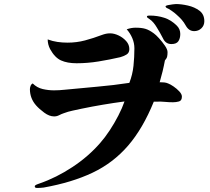

<svg xmlns="http://www.w3.org/2000/svg" viewBox="-20 -869 1040 950"><path d="M880 -391Q880 -371 865.5 -367Q851 -363 836 -363Q816 -363 795.5 -365Q775 -367 755 -366H741Q687 -233 613.5 -148Q540 -63 438 -14.5Q336 34 196 59Q188 60 179.5 60.5Q171 61 163 61Q159 61 155.5 59.5Q152 58 152 53Q152 48 161.5 44Q171 40 175 39Q259 10 338.5 -42.5Q418 -95 476 -162Q499 -188 522.5 -223.5Q546 -259 565.5 -297Q585 -335 596 -367Q543 -360 489.5 -351Q436 -342 383 -331Q361 -326 339 -321.5Q317 -317 296 -309Q284 -305 272.5 -299Q261 -293 248 -293Q224 -293 199 -311.5Q174 -330 159 -347Q128 -382 128 -428Q128 -436 131.5 -444.5Q135 -453 142 -456Q163 -435 191 -428.5Q219 -422 247 -422Q273 -422 300 -425Q380 -433 460.5 -440Q541 -447 620 -459Q636 -500 640.5 -543.5Q645 -587 645 -630Q645 -656 634.5 -680.5Q624 -705 607 -724Q629 -732 651 -732Q680 -732 699 -726.5Q718 -721 741 -704Q751 -697 767 -679.5Q783 -662 796 -643Q809 -624 809 -611Q809 -598 807 -589Q805 -580 796 -570Q791 -543 784.5 -516Q778 -489 770 -462H774Q784 -462 793.5 -461Q803 -460 812 -456Q823 -452 839 -441Q855 -430 867.5 -416.5Q880 -403 880 -391ZM620 -626Q620 -607 605 -598.5Q590 -590 575 -586Q523 -574 468 -565Q413 -556 359 -556Q313 -556 282 -570Q251 -584 228 -626Q216 -649 216 -674Q240 -665 264.5 -661.5Q289 -658 314 -658Q359 -658 400.5 -669Q442 -680 484 -696Q495 -700 504.5 -702Q514 -704 525 -704Q545 -704 567 -693.5Q589 -683 604.5 -665.5Q620 -648 620 -626ZM872 -701Q872 -679 862.5 -665Q853 -651 828 -651Q799 -651 786 -680Q779 -694 771.5 -707Q764 -720 756 -733Q749 -745 740 -756Q731 -767 719 -775Q716 -777 711.5 -780Q707 -783 707 -787Q707 -791 713 -791.5Q719 -792 721 -792Q759 -792 793 -781Q827 -770 855 -742Q872 -725 872 -701ZM991 -764Q991 -743 976.5 -729Q962 -715 941 -715Q915 -715 900 -741Q890 -759 879 -771.5Q868 -784 853 -797Q846 -804 829.5 -815.5Q813 -827 804 -830Q799 -835 799 -837Q799 -841 810.5 -843.5Q822 -846 835 -847.5Q848 -849 851 -849Q877 -849 910 -841.5Q943 -834 967 -816Q991 -798 991 -764Z"/></svg>

Font: Kaisei Tokumin ExtraBold
Style: Regular
Weight: 800
Designer: Font-Kai, 金井和夫
Foundry: KAZUO KANAI
Version: Version 5.003